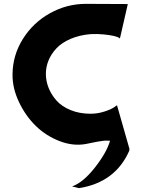

<svg xmlns="http://www.w3.org/2000/svg" viewBox="-20 -748 739 996"><path d="M450 -158Q486 -158 520.5 -169Q555 -180 571 -191L587 -202L654 33Q653 30 648 25Q649 29 651 33Q579 198 390 228L354 219Q411 199 472 121.5Q533 44 551 -18Q535 -18 530 -18.5Q525 -19 507.5 -16.5Q490 -14 482.5 -12.5Q475 -11 455 -7Q435 -3 425 -1Q359 11 289 -16Q219 -43 166 -94.5Q113 -146 78.5 -218.5Q44 -291 45 -363Q46 -462 99 -546.5Q152 -631 239.5 -679.5Q327 -728 425 -728L643 -727L602 -548Q602 -549 598.5 -551.5Q595 -554 588 -556.5Q581 -559 570.5 -561.5Q560 -564 546.5 -566Q533 -568 517.5 -569.5Q502 -571 485 -571.5Q468 -572 450 -571Q392 -566 346.5 -546.5Q301 -527 273.5 -498Q246 -469 232 -435Q218 -401 218 -365Q218 -328 232 -292.5Q246 -257 273 -226.5Q300 -196 346 -177Q392 -158 450 -158ZM654 33Z"/></svg>

Font: Hussar
Style: BoldWeb
Weight: 700
Foundry: Cannot Into Space Fonts
Version: Version 2.00